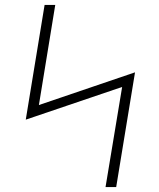

<svg xmlns="http://www.w3.org/2000/svg" viewBox="-20 -755 640 775"><path d="M406 0 473 -404 84 -272 160 -735H203L137 -331L525 -463L449 0Z"/></svg>

Font: Iosevka XLt Ex Obl
Style: Regular
Weight: 200
Width: 7
Italic angle: -9°
Monospace: yes
Designer: Belleve Invis
Foundry: Belleve Invis
Version: Version 32.5.0; ttfautohint (v1.8.4)